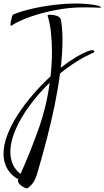

<svg xmlns="http://www.w3.org/2000/svg" viewBox="-24 -708 595 1094"><path d="M38 -561Q36 -561 36 -568Q36 -577 38.5 -590Q41 -603 44.5 -613.5Q48 -624 51 -625Q90 -642 150.5 -656.5Q211 -671 280 -679.5Q349 -688 412 -688Q441 -688 473.5 -685Q506 -682 528.5 -677Q551 -672 551 -665Q551 -664 549 -664Q527 -665 501.5 -665.5Q476 -666 449 -666Q375 -666 297.5 -651.5Q220 -637 152 -613.5Q84 -590 39 -561ZM130 366Q110 361 94 347.5Q78 334 78 320Q78 318 78.5 316Q79 314 80 312Q80 310 81 310H80Q72 310 67 306Q30 280 13 245Q-4 210 -4 169Q-4 118 18 60.5Q40 3 78 -55.5Q116 -114 164 -169.5Q212 -225 264 -273Q268 -309 270 -344.5Q272 -380 272 -414Q272 -473 266 -525.5Q260 -578 247 -619Q247 -624 265 -624Q282 -624 301.5 -617Q321 -610 324 -591Q328 -566 330 -538.5Q332 -511 332 -482Q332 -444 329.5 -403.5Q327 -363 322 -322Q367 -357 409.5 -382.5Q452 -408 488 -420Q492 -421 495 -421.5Q498 -422 501 -422Q514 -422 514 -415Q514 -412 509 -408Q460 -387 411.5 -356.5Q363 -326 318 -289Q306 -198 287 -106.5Q268 -15 247 66.5Q226 148 208 211Q196 254 187.5 282.5Q179 311 166.5 330.5Q154 350 130 366ZM93 283Q150 157 201 12Q221 -46 236 -109.5Q251 -173 259 -237Q195 -175 144 -105.5Q93 -36 64 32Q35 100 35 159Q35 196 49 228Q63 260 93 283Z"/></svg>

Font: Comforter
Style: Regular
Weight: 400
Designer: Robert E. Leuschke
Foundry: Robert E. Leuschke
Version: Version 1.013; ttfautohint (v1.8.3)